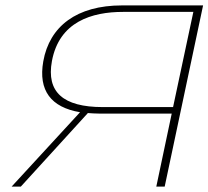

<svg xmlns="http://www.w3.org/2000/svg" viewBox="-20 -690 771 710"><path d="M731 -670H431C264 -670 163 -593 140 -463C121 -355 169 -293 276 -275L23 0H57L305 -272C318 -271 332 -270 346 -270H615L558 0H589ZM172 -464C199 -610 320 -646 435 -646H695L620 -294H360C213 -294 151 -350 172 -464Z"/></svg>

Font: LT Wave Thin
Style: Italic
Weight: 100
Designer: Daniel Lyons
Version: Version 2.5 (Glyphs App)